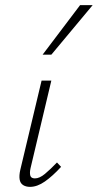

<svg xmlns="http://www.w3.org/2000/svg" viewBox="-20 -724 381 748"><path d="M97 4Q81 4 70 -3Q59 -10 56.5 -25Q54 -40 59 -62L142 -410H180L99 -69Q95 -51 98 -40Q101 -29 116 -29Q134 -29 155 -46.5Q176 -64 202 -91L218 -74Q185 -38 155 -17Q125 4 97 4ZM146 -511 292 -704H341L180 -511Z"/></svg>

Font: Ysabeau Office ExtraLight
Style: Italic
Weight: 250
Italic angle: -12°
Designer: Christian Thalmann (Catharsis Fonts)
Version: Version 2.001;gftools[0.9.30]; featfreeze: tnum,lnum,ss02